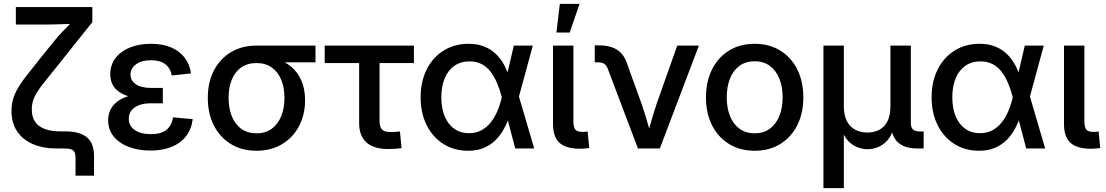

<svg xmlns="http://www.w3.org/2000/svg" viewBox="-20 -764 5693 988"><path d="M368.7 140.1V48.8Q368.7 29.8 363.3 19Q357.9 8.3 345.5 4.2Q333 0 310.5 0H271.5Q199.7 0 147.5 -23.2Q95.2 -46.4 67.1 -89.6Q39.1 -132.8 39.1 -193.4Q39.1 -241.2 57.1 -281.2Q75.2 -321.3 109.6 -365.7Q144 -410.2 192.9 -471.2L257.8 -551.3Q278.3 -576.7 299.3 -598.9Q320.3 -621.1 340.6 -641.1Q360.8 -661.1 378.4 -678.2L377 -643.1Q358.9 -641.6 338.1 -640.9Q317.4 -640.1 296.1 -639.4Q274.9 -638.7 253.7 -638.2Q232.4 -637.7 213.4 -637.7H61.5V-727.5H455.1V-650.4L279.3 -429.7Q232.4 -371.6 202.4 -333.7Q172.4 -295.9 158 -266.1Q143.6 -236.3 143.6 -201.7Q143.6 -161.1 161.4 -136.2Q179.2 -111.3 212.4 -99.6Q245.6 -87.9 290.5 -87.9H316.4Q390.1 -87.9 427 -57.6Q463.9 -27.3 463.9 41.5V140.1Z M754.4 10.7Q692.4 10.7 643.1 -7.8Q593.8 -26.4 565.2 -61.5Q536.6 -96.7 536.6 -145Q536.6 -176.8 549.8 -202.1Q563 -227.5 589.4 -245.6Q615.7 -263.7 655.3 -273.4Q694.8 -283.2 747.6 -283.2H817.9V-232.4H755.4Q721.2 -232.4 695.8 -222.9Q670.4 -213.4 656.5 -195.6Q642.6 -177.7 642.6 -152.8Q642.6 -116.7 673.3 -95.2Q704.1 -73.7 756.8 -73.7Q792 -73.7 815.7 -83.7Q839.4 -93.8 852.5 -112.8Q865.7 -131.8 870.1 -160.2L971.7 -150.9Q965.3 -99.1 937.3 -63Q909.2 -26.9 862.8 -8.1Q816.4 10.7 754.4 10.7ZM752 -254.9Q698.7 -254.9 660.2 -263.7Q621.6 -272.5 596.4 -288.8Q571.3 -305.2 559.3 -328.9Q547.4 -352.5 547.4 -381.8Q547.4 -429.7 574 -464.8Q600.6 -500 647.9 -519.3Q695.3 -538.6 756.8 -538.6Q815.9 -538.6 859.6 -520.3Q903.3 -502 929.7 -468Q956.1 -434.1 962.9 -386.2L863.8 -375.5Q857.9 -412.1 831.1 -433.1Q804.2 -454.1 756.8 -454.1Q709 -454.1 680.2 -433.3Q651.4 -412.6 651.4 -379.9Q651.4 -350.6 678.2 -331.1Q705.1 -311.5 758.8 -311.5H817.9V-254.9Z M1299.8 11.7Q1224.6 11.7 1168.2 -22.7Q1111.8 -57.1 1080.6 -118.4Q1049.3 -179.7 1049.3 -260.3Q1049.3 -340.8 1080.6 -401.1Q1111.8 -461.4 1168.2 -495.4Q1224.6 -529.3 1299.3 -529.3H1603.5V-443.4H1388.2L1299.3 -439.5Q1252.9 -439.5 1220.9 -416.7Q1189 -394 1172.6 -353.8Q1156.2 -313.5 1156.2 -260.3Q1156.2 -207.5 1172.6 -166.3Q1189 -125 1221.2 -101.6Q1253.4 -78.1 1299.8 -78.1Q1346.7 -78.1 1378.7 -101.8Q1410.6 -125.5 1427.2 -166.5Q1443.8 -207.5 1443.8 -260.3Q1443.8 -313.5 1427.2 -353.5Q1410.6 -393.6 1378.7 -416.5Q1346.7 -439.5 1299.8 -439.5V-477.1Q1353 -477.1 1398.4 -463.1Q1443.8 -449.2 1477.8 -421.1Q1511.7 -393.1 1530.8 -349.9Q1549.8 -306.6 1549.8 -248.5Q1549.8 -173.8 1518.8 -115Q1487.8 -56.2 1431.4 -22.2Q1375 11.7 1299.8 11.7Z M1977.1 2.9Q1903.8 2.9 1866 -30.8Q1828.1 -64.5 1828.1 -129.9V-439.5H1650.9V-529.3H2109.9V-439.5H1933.1V-141.6Q1933.1 -110.8 1945.8 -97.7Q1958.5 -84.5 1989.7 -84.5Q2001 -84.5 2013.9 -85.4Q2026.9 -86.4 2038.1 -87.4L2046.4 -1.5Q2030.3 0.5 2012.7 1.7Q1995.1 2.9 1977.1 2.9Z M2389.2 11.7Q2316.4 11.7 2261.2 -23.4Q2206.1 -58.6 2175.3 -120.6Q2144.5 -182.6 2144.5 -263.2Q2144.5 -344.2 2175.5 -406.2Q2206.5 -468.3 2262.2 -503.4Q2317.9 -538.6 2391.6 -538.6Q2438 -538.6 2472.9 -524.2Q2507.8 -509.8 2533 -485.1Q2558.1 -460.4 2575.2 -428Q2592.3 -395.5 2603 -359.4H2635.3L2649.9 -269L2729 0H2631.3L2561.5 -266.1Q2551.8 -303.2 2537.8 -336.4Q2523.9 -369.6 2504.6 -394.8Q2485.4 -419.9 2458.5 -434.1Q2431.6 -448.2 2396 -448.2Q2351.6 -448.2 2318.8 -425.8Q2286.1 -403.3 2268.6 -361.8Q2251 -320.3 2251 -263.2Q2251 -207 2268.3 -165.5Q2285.6 -124 2317.6 -101.3Q2349.6 -78.6 2393.6 -78.6Q2429.2 -78.6 2457 -93.5Q2484.9 -108.4 2505.4 -134.3Q2525.9 -160.2 2539.8 -193.4Q2553.7 -226.6 2562 -263.2L2624 -529.3H2721.7L2649.4 -263.2L2634.8 -171.9H2603.5Q2591.8 -135.7 2574.2 -102.8Q2556.6 -69.8 2531.2 -44.2Q2505.9 -18.6 2470.9 -3.4Q2436 11.7 2389.2 11.7Z M2965.8 1.5Q2892.1 1.5 2858.9 -29.3Q2825.7 -60.1 2825.7 -125.5V-529.3H2930.7V-141.1Q2930.7 -109.4 2940.4 -97.4Q2950.2 -85.4 2977.5 -85.4Q2985.8 -85.4 2992.4 -85.9Q2999 -86.4 3003.9 -87.4L3012.2 -2.4Q3002.9 -1 2990.7 0.2Q2978.5 1.5 2965.8 1.5ZM2843.3 -596.7 2860.8 -744.1H2962.4L2911.6 -596.7Z M3262.7 0 3107.9 -409.2Q3100.6 -428.2 3089.1 -435.8Q3077.6 -443.4 3056.6 -443.4H3040.5V-530.8H3059.1Q3117.7 -530.8 3153.6 -509Q3189.5 -487.3 3205.6 -439.9L3279.8 -233.9Q3295.9 -189 3308.6 -144Q3321.3 -99.1 3334.5 -54.2H3306.6Q3319.8 -99.1 3332.5 -144Q3345.2 -189 3360.4 -233.9L3464.8 -529.3H3576.2L3375.5 0Z M3863.3 11.7Q3788.1 11.7 3731.7 -22.9Q3675.3 -57.6 3644 -119.4Q3612.8 -181.2 3612.8 -262.7Q3612.8 -344.7 3644 -407Q3675.3 -469.2 3731.7 -503.9Q3788.1 -538.6 3863.3 -538.6Q3938.5 -538.6 3994.9 -503.9Q4051.3 -469.2 4082.5 -407Q4113.8 -344.7 4113.8 -262.7Q4113.8 -181.2 4082.5 -119.4Q4051.3 -57.6 3994.9 -22.9Q3938.5 11.7 3863.3 11.7ZM3863.3 -78.1Q3910.2 -78.1 3942.1 -102.1Q3974.1 -126 3990.7 -167.7Q4007.3 -209.5 4007.3 -262.7Q4007.3 -316.9 3990.7 -358.6Q3974.1 -400.4 3942.1 -424.6Q3910.2 -448.7 3863.3 -448.7Q3816.9 -448.7 3784.7 -424.8Q3752.4 -400.9 3736.1 -358.9Q3719.7 -316.9 3719.7 -262.7Q3719.7 -209.5 3736.1 -167.7Q3752.4 -126 3784.7 -102.1Q3816.9 -78.1 3863.3 -78.1Z M4217.3 204.1V-529.3H4322.3V-217.3Q4322.3 -170.4 4338.1 -140.4Q4354 -110.4 4381.3 -96.2Q4408.7 -82 4443.4 -82Q4478.5 -82 4505.1 -96.2Q4531.7 -110.4 4546.9 -140.4Q4562 -170.4 4562 -217.3V-529.3H4667V-132.8Q4667 -107.9 4678.2 -97.7Q4689.5 -87.4 4716.3 -87.4H4732.9V0H4702.1Q4633.3 0 4599.4 -32.7Q4565.4 -65.4 4565.4 -127.4V-176.8H4586.9Q4586.9 -122.6 4573 -87.4Q4559.1 -52.2 4537.1 -32.2Q4515.1 -12.2 4490.5 -4.2Q4465.8 3.9 4444.3 3.9Q4422.9 3.9 4397.9 -4.2Q4373 -12.2 4351.1 -32.2Q4329.1 -52.2 4315.2 -87.4Q4301.3 -122.6 4301.3 -176.8H4322.3V204.1Z M5018.6 11.7Q4945.8 11.7 4890.6 -23.4Q4835.4 -58.6 4804.7 -120.6Q4773.9 -182.6 4773.9 -263.2Q4773.9 -344.2 4804.9 -406.2Q4835.9 -468.3 4891.6 -503.4Q4947.3 -538.6 5021 -538.6Q5067.4 -538.6 5102.3 -524.2Q5137.2 -509.8 5162.4 -485.1Q5187.5 -460.4 5204.6 -428Q5221.7 -395.5 5232.4 -359.4H5264.6L5279.3 -269L5358.4 0H5260.7L5190.9 -266.1Q5181.2 -303.2 5167.2 -336.4Q5153.3 -369.6 5134 -394.8Q5114.7 -419.9 5087.9 -434.1Q5061 -448.2 5025.4 -448.2Q4981 -448.2 4948.2 -425.8Q4915.5 -403.3 4897.9 -361.8Q4880.4 -320.3 4880.4 -263.2Q4880.4 -207 4897.7 -165.5Q4915 -124 4947 -101.3Q4979 -78.6 5022.9 -78.6Q5058.6 -78.6 5086.4 -93.5Q5114.3 -108.4 5134.8 -134.3Q5155.3 -160.2 5169.2 -193.4Q5183.1 -226.6 5191.4 -263.2L5253.4 -529.3H5351.1L5278.8 -263.2L5264.2 -171.9H5232.9Q5221.2 -135.7 5203.6 -102.8Q5186 -69.8 5160.6 -44.2Q5135.3 -18.6 5100.3 -3.4Q5065.4 11.7 5018.6 11.7Z M5595.2 1.5Q5521.5 1.5 5488.3 -29.3Q5455.1 -60.1 5455.1 -125.5V-529.3H5560.1V-141.1Q5560.1 -109.4 5569.8 -97.4Q5579.6 -85.4 5606.9 -85.4Q5615.2 -85.4 5621.8 -85.9Q5628.4 -86.4 5633.3 -87.4L5641.6 -2.4Q5632.3 -1 5620.1 0.2Q5607.9 1.5 5595.2 1.5Z"/></svg>

Font: Inter 24pt Medium
Style: Regular
Weight: 500
Designer: Rasmus Andersson
Foundry: rsms
Version: Version 4.001;git-66647c0bb